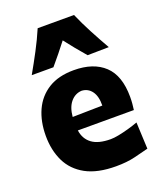

<svg xmlns="http://www.w3.org/2000/svg" viewBox="-161 -981 920 1098"><g transform="rotate(-20 299.0 -432.0)"><path d="M354 15.6Q241.7 15.6 171.1 -22.9Q100.6 -61.5 67.6 -129.4Q34.7 -197.3 34.7 -285.2Q34.7 -372.6 65.4 -439.9Q96.2 -507.3 158 -545.7Q219.7 -584 313 -584Q432.1 -584 498.3 -522Q564.5 -460 564.5 -330.1Q564.5 -306.2 562.7 -288.1Q561 -270 558.6 -252H217.8Q225.1 -198.7 264.2 -169.7Q303.2 -140.6 378.4 -140.6Q397.9 -140.6 427 -146.2Q456.1 -151.9 488.3 -160.9Q520.5 -169.9 548.3 -180.2L555.7 -18.1Q520 -8.8 470.2 3.4Q420.4 15.6 354 15.6ZM397.9 -337.9Q398.9 -394.5 376.2 -425.3Q353.5 -456.1 314.9 -458Q274.9 -455.6 248 -423.6Q221.2 -391.6 216.3 -334.5ZM417.5 -637.2Q362.3 -700.7 312.5 -765.6Q288.1 -733.9 262.5 -702.4Q236.8 -670.9 210 -639.2H78.1Q112.3 -699.2 144.3 -759.8Q176.3 -820.3 201.7 -879.9H422.9Q448.7 -820.3 480.7 -759.8Q512.7 -699.2 546.9 -639.2Z"/></g></svg>

Font: Pinar DS1 ExtraBold
Style: Regular
Weight: 800
Designer: Amin Abedi
Version: Version 3.000